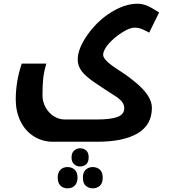

<svg xmlns="http://www.w3.org/2000/svg" viewBox="-20 -524 923 1035"><path d="M266.1 240.2Q209 240.2 162.6 211.2Q116.2 182.1 90.6 129.9Q64.9 77.6 64.9 12.2Q64.9 -85.4 97.2 -181.2H230Q217.3 -139.6 213.1 -102.5Q209 -65.4 209 -9.8Q209 24.4 225.8 54.9Q242.7 85.4 270.5 102.8Q298.3 120.1 328.1 120.1H501Q578.6 120.1 614.3 106Q649.9 91.8 649.9 60.1Q649.9 39.6 636.5 23.2Q623 6.8 591.3 -12.7Q549.3 -39.1 494.9 -75.9Q440.4 -112.8 419.7 -141.1Q398.9 -169.4 398.9 -203.1Q398.9 -261.7 451.9 -336.7Q504.9 -411.6 579.1 -457.8Q653.3 -503.9 721.2 -503.9Q744.6 -503.9 768.8 -494.9Q793 -485.8 837.9 -457L784.2 -348.1Q764.2 -359.4 745.1 -367.2Q726.1 -375 705.1 -375Q678.7 -375 635.5 -347.2Q592.3 -319.3 564.2 -286.1Q536.1 -252.9 536.1 -228Q536.1 -212.4 558.8 -191.2Q581.5 -169.9 625 -142.6Q665.5 -117.2 710.4 -80.1Q755.4 -43 777.1 -9Q798.8 24.9 798.8 57.1Q798.8 148.9 722.4 194.6Q646 240.2 502 240.2ZM411.6 275.4Q431.6 275.4 444.8 287.4Q458 299.3 458 324.2Q458 349.1 444.8 361.3Q431.6 373.5 411.6 373.5Q393.6 373.5 379.6 361.3Q365.7 349.1 365.7 324.2Q365.7 299.8 379.6 287.6Q393.6 275.4 411.6 275.4ZM480 376.5Q502.4 376.5 518.1 390.4Q533.7 404.3 533.7 433.6Q533.7 463.9 518.1 477.5Q502.4 491.2 480 491.2Q458 491.2 442.4 477.5Q426.8 463.9 426.8 433.6Q426.8 404.3 442.4 390.4Q458 376.5 480 376.5ZM343.8 376.5Q366.7 376.5 382.3 390.4Q397.9 404.3 397.9 433.6Q397.9 460.9 383.5 476.1Q369.1 491.2 343.8 491.2Q319.8 491.2 305.4 476.1Q291 460.9 291 433.6Q291 406.7 305.4 391.6Q319.8 376.5 343.8 376.5Z"/></svg>

Font: Droid Arabic Kufi
Style: Bold
Weight: 700
Designer: Pascal Zoghbi
Foundry: Irfont.ir
Version: Version 1.00 February 28, 2013, initial release